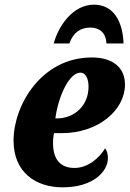

<svg xmlns="http://www.w3.org/2000/svg" viewBox="-20 -792 555 822"><path d="M210 -606H277C294 -654 326 -674 367 -674C406 -674 433 -652 436 -606H509C505 -703 465 -772 382 -772C293 -772 231 -683 210 -606ZM248 10C381 10 442 -59 442 -115C442 -133 437 -149 430 -157C405 -115 356 -73 299 -73C237 -73 207 -111 207 -180C207 -196 209 -210 211 -222H245C400 -222 515 -320 515 -430C515 -503 463 -546 373 -546C157 -546 38 -341 38 -190C38 -54 133 10 248 10ZM223 -285H217C229 -378 276 -481 324 -481C346 -481 359 -457 359 -421C359 -339 298 -285 223 -285Z"/></svg>

Font: Noto Serif Condensed Black
Style: Italic
Weight: 900
Width: 3
Italic angle: -12°
Designer: Monotype Design Team
Foundry: Monotype Imaging Inc.
Version: Version 2.013